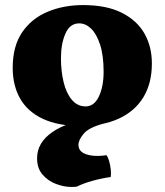

<svg xmlns="http://www.w3.org/2000/svg" viewBox="-20 -487 648 756"><path d="M298 9Q209 9 149 -19Q89 -47 59.5 -98.5Q30 -150 30 -220Q30 -305 67 -359.5Q104 -414 167 -440.5Q230 -467 307 -467Q399 -467 459 -437Q519 -407 548.5 -355.5Q578 -304 578 -237Q578 -159 544.5 -104Q511 -49 448 -20Q385 9 298 9ZM317 -68Q351 -68 369.5 -107.5Q388 -147 388 -204Q388 -269 374 -311.5Q360 -354 338.5 -374.5Q317 -395 292 -395Q255 -395 237.5 -354.5Q220 -314 220 -258Q220 -207 230.5 -163.5Q241 -120 263 -94Q285 -68 317 -68ZM360 -25 387 0Q330 15 309.5 39.5Q289 64 289 83Q289 105 309 116Q329 127 365 127Q375 127 383.5 126Q392 125 399 124Q405 131 409.5 146.5Q414 162 416 179.5Q418 197 416 210Q380 215 344 225Q308 235 282 248Q275 249 270.5 249Q266 249 259 249Q232 249 201 237.5Q170 226 148 201Q126 176 126 136Q126 75 185.5 33.5Q245 -8 360 -25Z"/></svg>

Font: Vollkorn Black
Style: Regular
Weight: 900
Designer: Friedrich Althausen
Foundry: Friedrich Althausen
Version: Version 5.000